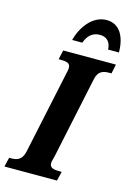

<svg xmlns="http://www.w3.org/2000/svg" viewBox="-159 -1009 733 1077"><g transform="rotate(15 208.0 -471.0)"><path d="M163 -784H222C239 -832 269 -852 307 -852C345 -852 370 -830 372 -784H435C434 -878 397 -942 322 -942C240 -942 183 -861 163 -784ZM-20 0H285L298 -54H287C253 -54 228 -58 228 -86C228 -97 233 -111 238 -132L337 -600C347 -653 378 -660 414 -660H425L436 -714H130L118 -660H128C163 -660 186 -656 186 -628C186 -622 185 -611 180 -592L78 -112C67 -61 36 -54 3 -54H-7Z"/></g></svg>

Font: Noto Serif Condensed Extra
Style: Italic
Weight: 800
Width: 3
Italic angle: -12°
Designer: Monotype Design Team
Foundry: Monotype Imaging Inc.
Version: Version 1.901